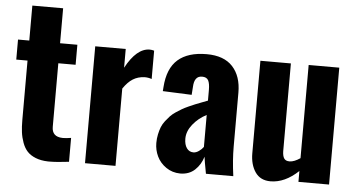

<svg xmlns="http://www.w3.org/2000/svg" viewBox="-52 -843 1759 946"><g transform="rotate(5 828.0 -370.5)"><path d="M214.4 7.3Q179.2 6.3 153.3 -4.2Q127.4 -14.6 112.1 -31.2Q96.7 -47.9 87.4 -73.2Q78.1 -98.6 74.7 -124.8Q71.3 -150.9 71.3 -184.6V-479H15.6V-578.1H71.3V-751H223.6V-578.1H309.1V-479H223.6V-164.6Q223.6 -115.7 275.9 -114.3Q277.3 -114.3 279.3 -114.3Q294.9 -114.3 318.4 -118.2V0Q258.8 7.3 222.7 7.3Q218.3 7.3 214.4 7.3Z M397.5 0V-578.1H548.3V-485.4Q602.1 -585.4 666.5 -585.4Q676.8 -585.4 688.5 -582V-441.9Q671.9 -447.8 652.8 -447.8Q620.1 -446.3 595.5 -430.9Q570.8 -415.5 548.3 -382.3V0Z M924.8 -99.6Q938 -99.6 951.9 -109.4Q965.8 -119.1 974.1 -130.9V-289.1Q933.6 -268.1 906.5 -234.1Q879.4 -200.2 879.4 -163.6Q879.4 -134.3 891.6 -116.9Q903.8 -99.6 924.8 -99.6ZM868.7 9.8Q829.6 9.3 799.1 -11.7Q768.6 -32.7 753.7 -64Q738.8 -95.2 738.8 -129.9Q738.8 -152.3 743.2 -172.9Q747.6 -193.4 753.9 -209.5Q760.3 -225.6 772 -240.5Q783.7 -255.4 793.9 -266.4Q804.2 -277.3 821 -288.6Q837.9 -299.8 850.1 -306.9Q862.3 -314 881.8 -322.8Q901.4 -331.5 912.8 -336.2Q924.3 -340.8 944.6 -348.6Q964.8 -356.4 974.1 -359.9V-413.1Q974.1 -444.3 966.1 -459.7Q958 -475.1 935.1 -475.1Q896.5 -475.1 894.5 -420.9L891.6 -381.3L748.5 -387.2Q748.5 -397 750 -407.2Q756.3 -500 806.2 -543.7Q856 -587.4 948.2 -587.4Q1033.7 -587.4 1076.9 -540.5Q1120.1 -493.7 1120.1 -412.1V-145Q1120.1 -78.6 1130.9 0H995.6Q983.4 -64 981.4 -83Q969.7 -43.5 941.2 -16.8Q912.6 9.8 868.7 9.8Z M1315.4 9.3Q1265.1 9.3 1239.7 -27.6Q1214.4 -64.5 1214.4 -120.6V-578.1H1365.2V-144Q1365.7 -120.1 1373.5 -108.4Q1381.3 -96.7 1399.9 -96.7Q1400.9 -96.7 1401.4 -96.7Q1423.8 -97.2 1453.1 -117.2V-578.1H1604.5V0H1453.1V-53.7Q1386.2 9.3 1315.4 9.3Z"/></g></svg>

Font: Oswald
Style: DemiBold
Weight: 600
Designer: Vernon Adams
Foundry: Vernon Adams
Version: 3.0; ttfautohint (v0.95) -l 8 -r 50 -G 200 -x 0 -w "G" -W -c